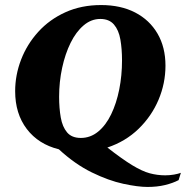

<svg xmlns="http://www.w3.org/2000/svg" viewBox="-20 -591 736 760"><path d="M564 149Q526 149 468 136.5Q410 124 343.5 91.5Q277 59 213 0Q132 -20 86 -80.5Q40 -141 40 -230Q40 -294 63.5 -355Q87 -416 131.5 -465Q176 -514 239 -542.5Q302 -571 380 -571Q458 -571 515 -541.5Q572 -512 603.5 -458Q635 -404 635 -331Q635 -261 607.5 -196Q580 -131 528.5 -81Q477 -31 405 -7Q464 39 503.5 63Q543 87 573 95Q603 103 634 103Q652 103 669 100Q686 97 696 93L687 122Q664 134 633 141.5Q602 149 564 149ZM300 -45Q338 -45 368.5 -70Q399 -95 420 -138.5Q441 -182 452 -237Q463 -292 463 -352Q463 -397 456.5 -434.5Q450 -472 431 -494Q412 -516 377 -516Q341 -516 311 -490.5Q281 -465 259.5 -421.5Q238 -378 226 -322.5Q214 -267 214 -208Q214 -163 220.5 -126Q227 -89 245.5 -67Q264 -45 300 -45Z"/></svg>

Font: Spectral SC ExtraBold
Style: Italic
Weight: 800
Italic angle: -10°
Designer: Jean-Baptiste Levee
Foundry: Production Type
Version: Version 2.001